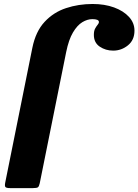

<svg xmlns="http://www.w3.org/2000/svg" viewBox="-20 -818 712 988"><path d="M7 121 146.5 -572Q163.5 -656 209.5 -705.5Q255.5 -755 319.8 -776.2Q384 -797.5 456.5 -797.5Q518 -797.5 566.8 -779.8Q615.5 -762 643.8 -731Q672 -700 672 -660.5Q672 -612 638.5 -584.8Q605 -557.5 562.5 -557.5Q523.5 -557.5 493.2 -578Q463 -598.5 463 -638.5Q463 -659 469.5 -671Q476 -683 482.5 -690.5Q489 -698 489 -705Q489 -719.5 455 -719.5Q429.5 -719.5 403.5 -703.8Q377.5 -688 355.5 -651Q333.5 -614 320.5 -550L184.5 125Q181 141.5 175 145.8Q169 150 148.5 150H33Q11.5 150 7.5 143.8Q3.5 137.5 7 121Z"/></svg>

Font: Besley* Heavy
Style: Italic
Weight: 800
Italic angle: -13°
Designer: Owen Earl
Foundry: indestructible type*
Version: Version 3.000; ttfautohint (v1.8.3)